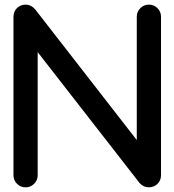

<svg xmlns="http://www.w3.org/2000/svg" viewBox="-20 -801 743 821"><path d="M37.6 -51.8V-729.5Q37.6 -740.2 41.5 -749.8Q45.4 -759.3 52.5 -766.4Q59.6 -773.4 68.8 -777.3Q78.1 -781.2 89.4 -781.2Q112.3 -781.2 129.4 -762.2L564.9 -202.1V-729.5Q564.9 -751 580.1 -766.1Q595.2 -781.2 616.7 -781.2Q638.2 -781.2 653.3 -766.1Q668.5 -751 668.5 -729.5V-51.8Q668.5 -40.5 664.6 -31.2Q660.6 -22 653.6 -14.9Q646.5 -7.8 637 -3.9Q627.4 0 616.7 0Q593.8 0 577.1 -18.1L141.1 -578.1V-51.8Q141.1 -30.3 126 -15.1Q110.8 0 89.4 0Q67.9 0 52.7 -15.1Q37.6 -30.3 37.6 -51.8Z"/></svg>

Font: Comfortaa
Style: Bold
Weight: 700
Designer: Johan Aakerlund
Foundry: Johan Aakerlund
Version: Version 2.001; ttfautohint (v1.4.1)